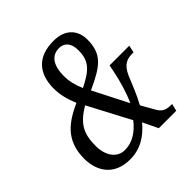

<svg xmlns="http://www.w3.org/2000/svg" viewBox="-196 -867 1020 1020"><g transform="rotate(-45 314.0 -357.0)"><path d="M204 10C283 10 342 -29 388 -85L429 0H560L570 -41H563C517 -41 500 -56 482 -90L444 -157C473 -210 494 -266 513 -311C540 -373 575 -380 612 -380H619L628 -421H480L472 -381C460 -322 442 -258 416 -201L316 -397C438 -453 494 -490 494 -601C494 -669 453 -724 361 -724C247 -724 183 -662 183 -543C183 -499 194 -453 215 -405C117 -360 34 -305 34 -166C34 -69 87 10 204 10ZM295 -436C276 -479 268 -517 268 -551C268 -632 298 -676 355 -676C396 -676 420 -647 420 -595C420 -516 387 -482 295 -436ZM220 -45C161 -45 125 -98 125 -171C125 -265 153 -312 238 -363L363 -126C325 -78 278 -45 220 -45Z"/></g></svg>

Font: Noto Serif ExtraCondensed
Style: Italic
Weight: 400
Width: 2
Italic angle: -12°
Designer: Monotype Design Team
Foundry: Monotype Imaging Inc.
Version: Version 2.014